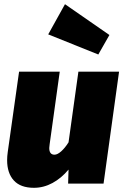

<svg xmlns="http://www.w3.org/2000/svg" viewBox="-20 -876 592 916"><path d="M14 -112Q14 -130 17 -151L71 -534H265L217 -189Q215 -175 215 -170Q215 -138 240 -138Q254 -138 272 -154Q290 -170 307 -197L354 -534H548L474 0H305L307 -67Q273 -26 230.5 -3Q188 20 142 20Q78 20 46 -15Q14 -50 14 -112ZM502 -709 449 -616 210 -712 290 -856Z"/></svg>

Font: FiraGO Heavy
Style: Italic
Weight: 900
Italic angle: -8°
Designer: bBox Type GmbH
Foundry: bBox Type GmbH
Version: Version 1.001